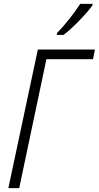

<svg xmlns="http://www.w3.org/2000/svg" viewBox="-20 -969 509 989"><path d="M307 -789Q343 -816 388.5 -863Q434 -910 456 -941L457 -949H393Q373 -917 339.5 -874.5Q306 -832 273 -798V-789ZM79 0 219 -664H459L469 -714H175L23 0Z"/></svg>

Font: Noto Sans UI SemiCondensed Light
Style: Italic
Weight: 300
Width: 4
Designer: Monotype Design Team
Foundry: Monotype Imaging Inc.
Version: 1.001